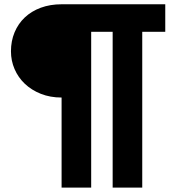

<svg xmlns="http://www.w3.org/2000/svg" viewBox="-20 -748 810 876"><path d="M734 -603H629V108H494V-603H396V108H261V-303Q209 -303 166.2 -320Q123.5 -337 93.2 -365.8Q63 -394.5 46.5 -432.8Q30 -471 30 -514Q30 -561 46.5 -600.5Q63 -640 93.2 -668.5Q123.5 -697 166.2 -712.8Q209 -728.5 261 -728.5H734Z"/></svg>

Font: Lato
Style: Regular
Weight: 900
Designer: Lukasz Dziedzic with Adam Twardoch and Botio Nikoltchev
Foundry: tyPoland Lukasz Dziedzic
Version: Version 2.010; 2014-09-01; http://www.latofonts.com/; ttfaut